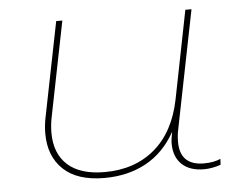

<svg xmlns="http://www.w3.org/2000/svg" viewBox="-43 -568 782 622"><g transform="rotate(-5 348.0 -257.0)"><path d="M652 -26 651 -7Q641 -3 625.5 0Q610 3 597 3Q550 3 524.5 -21.5Q499 -46 499 -89Q499 -104 504 -127Q467 -61 408 -29Q349 3 273 3Q185 3 139.5 -40Q94 -83 94 -157Q94 -184 100 -212L161 -517H181L120 -212Q114 -184 114 -158Q114 -90 155 -53Q196 -16 275 -16Q373 -16 438 -71Q503 -126 524 -230L581 -517H601L524 -132Q520 -113 520 -93Q520 -16 598 -16Q630 -16 652 -26Z"/></g></svg>

Font: Montserrat Alternates Thin
Style: Italic
Weight: 250
Italic angle: -11.3°
Designer: Julieta Ulanovsky
Foundry: Julieta Ulanovsky
Version: Version 7.200